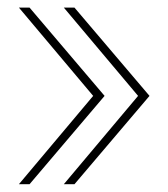

<svg xmlns="http://www.w3.org/2000/svg" viewBox="-20 -551 439 501"><path d="M223.1 -300.8 29.3 -531.2H57.1L252.9 -300.8L57.1 -70.3H29.3ZM340.3 -300.8 146.5 -531.2H174.3L370.1 -300.8L174.3 -70.3H146.5Z"/></svg>

Font: Intratopia Thin
Style: Regular
Weight: 100
Designer: Rasmus Andersson
Foundry: rsms
Version: Version 3.000;Glyphs 3.2.3 (3260)